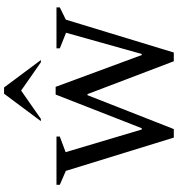

<svg xmlns="http://www.w3.org/2000/svg" viewBox="14 -866 856 923"><g transform="rotate(-90 441.5 -404.0)"><path d="M242 4 82 -515 15 -544V-560H247V-544L172 -516L281 -150H287L449 -564H486L639 -150H644L746 -514L671 -544V-560H868V-544L809 -515L651 4H609L451 -411H446L283 4ZM321 -635 453 -812H483L615 -635H604L468 -730L332 -635Z"/></g></svg>

Font: Spectral SC
Style: Regular
Weight: 400
Designer: Jean-Baptiste Levee
Foundry: Production Type
Version: Version 2.001